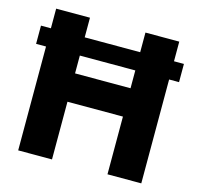

<svg xmlns="http://www.w3.org/2000/svg" viewBox="-103 -808 941 916"><g transform="rotate(15 368.0 -350.0)"><path d="M64 0V-513H15V-603H64V-700H231V-603H505V-700H672V-603H721V-513H672V0H505V-285H231V0ZM231 -425H505V-513H231Z"/></g></svg>

Font: MuseoModerno
Style: Bold
Weight: 700
Designer: Pablo Cosgaya, Héctor Gatti, Marcela Romero, and the Authors of The MuseoModerno Project.
Foundry: Omnibus-Type Team
Version: Version 1.001